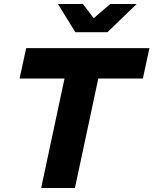

<svg xmlns="http://www.w3.org/2000/svg" viewBox="-20 -941 768 961"><path d="M78 -548 111 -700H728L695 -548H472L355 0H186L303 -548ZM395 -921 449 -850 532 -921H664L518 -780H357L270 -921Z"/></svg>

Font: Red Hat Display Black
Style: Italic
Weight: 900
Italic angle: -12°
Designer: Pentagram / MCKL
Foundry: Pentagram / MCKL
Version: Version 1.003; Red Hat Display Black Italic